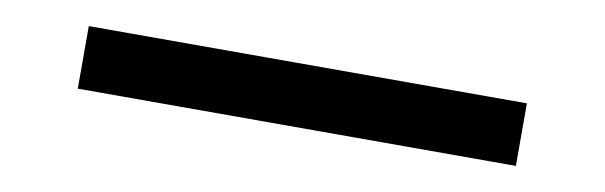

<svg xmlns="http://www.w3.org/2000/svg" viewBox="-25 -1 929 295"><g transform="rotate(10 439.5 147.0)"><path d="M97.7 195.3V97.7H781.2V195.3Z"/></g></svg>

Font: BabelStone Club Penguin
Style: Regular
Weight: 400
Designer: Andrew West
Foundry: BabelStone
Version: Version 1.02 November 6, 2013